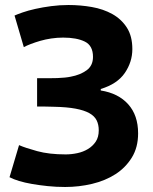

<svg xmlns="http://www.w3.org/2000/svg" viewBox="-20 -732 610 766"><path d="M128 -307V-420H154Q164 -420 178.5 -420Q193 -420 208.5 -420.5Q224 -421 238.5 -422.5Q253 -424 262 -426Q300 -433 325.5 -451.5Q351 -470 351 -505Q351 -550 318.5 -566Q286 -582 232 -582Q208 -582 184.5 -578.5Q161 -575 140.5 -569Q120 -563 103 -556.5Q86 -550 75 -544L38 -670Q49 -675 70.5 -682.5Q92 -690 121 -696.5Q150 -703 184 -707.5Q218 -712 253 -712Q301 -712 346.5 -704Q392 -696 428 -676Q464 -656 486 -622Q508 -588 508 -536Q508 -485 478 -441Q448 -397 382 -377V-371Q452 -360 491.5 -316Q531 -272 531 -200Q531 -144 506 -103.5Q481 -63 440.5 -37Q400 -11 347.5 1.5Q295 14 240 14Q204 14 170.5 10.5Q137 7 108 2Q79 -3 56 -10Q33 -17 18 -25L56 -153Q81 -142 128.5 -129Q176 -116 242 -116Q265 -116 288.5 -121Q312 -126 331 -137.5Q350 -149 362 -167Q374 -185 374 -212Q374 -235 365.5 -252Q357 -269 336.5 -280.5Q316 -292 281.5 -298.5Q247 -305 196 -306Q183 -306 176.5 -306.5Q170 -307 154 -307Z"/></svg>

Font: PT Sans Caption
Style: Bold
Weight: 700
Designer: A.Korolkova, O.Umpeleva, V.Yefimov
Foundry: ParaType Ltd
Version: Version 2.003W OFL